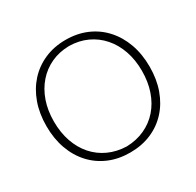

<svg xmlns="http://www.w3.org/2000/svg" viewBox="-157 -896 1093 1073"><g transform="rotate(-30 390.0 -359.0)"><path d="M390 5Q315.5 5 254.2 -21Q193 -47 148.8 -95.2Q104.5 -143.5 80.8 -209.8Q57 -276 57 -357Q57 -438 81 -504.8Q105 -571.5 149.2 -620Q193.5 -668.5 254.8 -695Q316 -721.5 390 -721.5Q464.5 -721.5 525.5 -695.2Q586.5 -669 630.8 -620.2Q675 -571.5 699 -504.8Q723 -438 723 -357Q723 -276 699.2 -209.8Q675.5 -143.5 631.2 -95.2Q587 -47 525.8 -21Q464.5 5 390 5ZM390 -34.5Q454 -36.5 506.2 -60.5Q558.5 -84.5 596 -127.2Q633.5 -170 653.8 -228.8Q674 -287.5 674 -358.5Q674 -429.5 653.5 -488.2Q633 -547 595.2 -590Q557.5 -633 505.5 -657Q453.5 -681 390 -682Q326.5 -681 274.5 -657Q222.5 -633 184.8 -590Q147 -547 126.5 -488.2Q106 -429.5 106 -358.5Q106 -287.5 126.2 -228.8Q146.5 -170 184 -127.2Q221.5 -84.5 273.8 -60.5Q326 -36.5 390 -34.5Z"/></g></svg>

Font: Russolo 10pt ExtraLight
Style: Regular
Weight: 200
Designer: Micah Stupak-Hahn
Version: Version 1.000